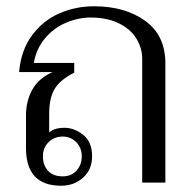

<svg xmlns="http://www.w3.org/2000/svg" viewBox="-20 -583 611 613"><path d="M63 -110V-215Q63 -260 83 -296.5Q103 -333 148 -353H41Q47 -423 82.5 -470.5Q118 -518 170 -540.5Q222 -563 280 -563Q379 -563 443.5 -516.5Q508 -470 508 -381V0H434V-395Q434 -430 415 -460.5Q396 -491 358.5 -509Q321 -527 270 -527Q230 -527 191 -510.5Q152 -494 124 -461Q96 -428 88 -382H217V-351Q173 -329 155 -300Q137 -271 137 -219V-160Q153 -175 186 -175Q217 -175 245.5 -152.5Q274 -130 274 -84Q274 -42 245.5 -16Q217 10 175 10Q63 10 63 -110ZM241 -84Q241 -111 223.5 -129Q206 -147 180 -147Q153 -147 135 -129Q117 -111 117 -84Q117 -56 133 -38Q149 -20 180 -20Q208 -20 224.5 -38.5Q241 -57 241 -84Z"/></svg>

Font: Taviraj Light
Style: Regular
Weight: 300
Designer: Katatrad Team
Foundry: CadsonDemak
Version: Version 1.001